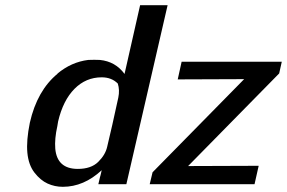

<svg xmlns="http://www.w3.org/2000/svg" viewBox="-20 -710 1106 740"><path d="M557 0 568 -46 921 -405Q878 -405 792.5 -404.5Q707 -404 665 -404L680 -472H1066L1056 -427L705 -70Q750 -70 841.5 -70.5Q933 -71 977 -71L961 0ZM95 -237Q123 -361 202 -426H201Q255 -471 320 -479Q344 -480 365 -479Q425 -473 460 -425L520 -690H626L467 0H359L366 -30Q367 -31 367 -33Q368 -36 368 -37L372 -54Q303 10 222 10Q191 10 163.5 -2.5Q136 -15 113 -44.5Q90 -74 85.5 -121Q81 -168 95 -237ZM204 -242 201 -224Q190 -175 193 -137Q200 -59 280 -59Q331 -59 358.5 -86Q386 -113 393 -144Q411 -218 436 -334Q442 -363 434 -388Q410 -412 372 -412Q311 -412 267 -367.5Q223 -323 204 -242Z"/></svg>

Font: Coval
Style: Medium Italic
Weight: 500
Foundry: Context Ltd
Version: Version 001.000